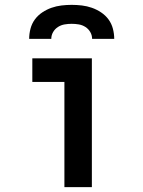

<svg xmlns="http://www.w3.org/2000/svg" viewBox="-20 -770 590 790"><path d="M245 0V-433H113V-530H358V0ZM100 -610Q100 -631 105.5 -652Q111 -673 123.5 -690Q136 -707 154 -719Q172 -731 192 -738Q212 -745 233 -747.5Q254 -750 275 -750Q296 -750 317 -747.5Q338 -745 358 -738Q378 -731 396 -719Q414 -707 426.5 -690Q439 -673 444.5 -652Q450 -631 450 -610H359Q359 -625 351.5 -638Q344 -651 331.5 -659Q319 -667 304.5 -669.5Q290 -672 275 -672Q260 -672 245.5 -669.5Q231 -667 218.5 -659Q206 -651 198.5 -638Q191 -625 191 -610Z"/></svg>

Font: Lode
Style: Bold
Weight: 700
Monospace: yes
Designer: Belleve Invis
Foundry: Belleve Invis
Version: Version 29.2.0; ttfautohint (v1.8.3)